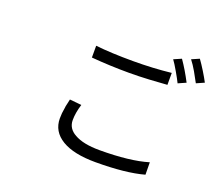

<svg xmlns="http://www.w3.org/2000/svg" viewBox="-140 -1033 1411 1255"><g transform="rotate(20 565.5 -405.5)"><path d="M1019 -663 965 -639Q952 -666 927 -709Q900 -756 884 -777L937 -800Q979 -740 1019 -663ZM1092 -772Q1116 -733 1131 -704L1077 -680Q1055 -722 1038 -751Q1016 -789 994 -817L1047 -840Q1066 -814 1092 -772ZM381 -606V-688Q488 -676 641 -676Q780 -676 906 -690V-607Q814 -601 783 -599Q711 -595 642 -595Q510 -595 381 -606ZM340 -299 422 -291Q403 -230 403 -179Q403 -120 460 -89Q521 -54 634 -54Q845 -54 971 -92L972 -6Q846 29 636 29Q485 29 403 -20Q320 -70 320 -161Q320 -198 327 -234Q328 -249 333 -267Z"/></g></svg>

Font: Source Han Sans Regular
Style: Regular
Weight: 400
Designer: Ryoko NISHIZUKA  (kana & ideographs); Paul D. Hunt (Latin, Greek & Cyrillic); Wenlong ZHANG  (bopomofo); Sandoll Communi
Foundry: Adobe Systems Incorporated
Version: Version 1.00 January 18, 2024, initial release